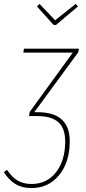

<svg xmlns="http://www.w3.org/2000/svg" viewBox="-55 -769 442 986"><path d="M232.9 -641.1H220.2L134.8 -735.8L147.9 -749L228 -665L334 -749L345.2 -735.8ZM350.1 -519 347.2 -501 121.1 -192.9H137.2Q303.2 -192.9 303.2 -43.9Q303.2 63.5 248.8 130.1Q194.3 196.8 106.9 196.8Q58.1 196.8 24.2 176Q-9.8 155.3 -35.2 115.2L-19 103Q6.3 141.1 35.9 158.4Q65.4 175.8 106.9 175.8Q186 175.8 232.9 115.2Q279.8 54.7 279.8 -43Q279.8 -109.9 244.6 -141.4Q209.5 -172.9 136.2 -172.9H94.2L97.2 -193.8L318.8 -499H64.9L67.9 -519Z"/></svg>

Font: Fira Sans Compressed Thin
Style: Italic
Weight: 100
Width: 3
Italic angle: -8°
Designer: Carrois Corporate & Edenspiekermann AG
Foundry: Carrois Corporate GbR & Edenspiekermann AG
Version: Version 4.203;PS 004.203;hotconv 1.0.88;makeotf.lib2.5.64775